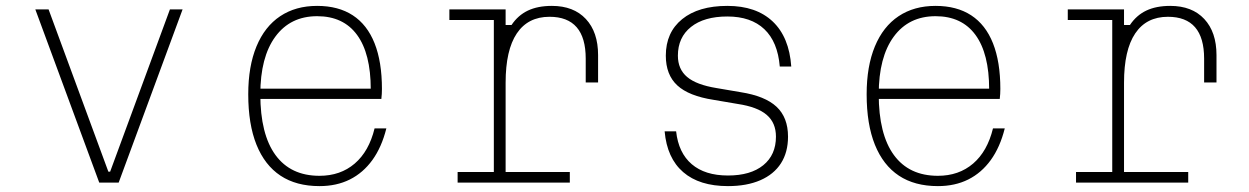

<svg xmlns="http://www.w3.org/2000/svg" viewBox="-20 -620 4240 652"><path d="M100 -588H145L348 -37H354L557 -588H600L383 0H317Z M850 -319H1253L1239 -317Q1239 -438 1192.5 -501.5Q1146 -565 1057 -565Q966 -565 915 -495.5Q864 -426 864 -300Q864 -164 915.5 -93.5Q967 -23 1065 -23Q1136 -23 1184.5 -64.5Q1233 -106 1252 -184H1292Q1276 -120 1244.5 -76.5Q1213 -33 1168 -10.5Q1123 12 1065 12Q986 12 932.5 -23.5Q879 -59 851 -128.5Q823 -198 823 -300Q823 -395 851 -462.5Q879 -530 931.5 -565Q984 -600 1057 -600Q1129 -600 1178 -568Q1227 -536 1252 -473Q1277 -410 1277 -318Q1277 -310 1276.5 -301Q1276 -292 1275 -284H850Z M1506 -588H1697V-535H1717Q1739 -568 1772.5 -584Q1806 -600 1854 -600Q1928 -600 1969.5 -555.5Q2011 -511 2011 -433V-340H1969V-421Q1969 -563 1846 -563Q1773 -563 1735 -506.5Q1697 -450 1697 -339V-36H1915V0H1534V-36H1657V-552H1506Z M2276 -174Q2284 -101 2329 -62.5Q2374 -24 2452 -24Q2529 -24 2572 -59Q2615 -94 2615 -156Q2615 -203 2583.5 -230Q2552 -257 2485 -267L2403 -281Q2319 -294 2280 -330Q2241 -366 2241 -431Q2241 -510 2296.5 -555Q2352 -600 2450 -600Q2548 -600 2604 -547Q2660 -494 2667 -394H2628Q2621 -478 2575.5 -521Q2530 -564 2450 -564Q2371 -564 2326.5 -528.5Q2282 -493 2282 -431Q2282 -385 2313.5 -358.5Q2345 -332 2413 -321L2495 -307Q2578 -294 2617 -257.5Q2656 -221 2656 -156Q2656 -103 2632 -65.5Q2608 -28 2562 -8Q2516 12 2452 12Q2355 12 2300 -35.5Q2245 -83 2237 -174Z M2950 -319H3353L3339 -317Q3339 -438 3292.5 -501.5Q3246 -565 3157 -565Q3066 -565 3015 -495.5Q2964 -426 2964 -300Q2964 -164 3015.5 -93.5Q3067 -23 3165 -23Q3236 -23 3284.5 -64.5Q3333 -106 3352 -184H3392Q3376 -120 3344.5 -76.5Q3313 -33 3268 -10.5Q3223 12 3165 12Q3086 12 3032.5 -23.5Q2979 -59 2951 -128.5Q2923 -198 2923 -300Q2923 -395 2951 -462.5Q2979 -530 3031.5 -565Q3084 -600 3157 -600Q3229 -600 3278 -568Q3327 -536 3352 -473Q3377 -410 3377 -318Q3377 -310 3376.5 -301Q3376 -292 3375 -284H2950Z M3606 -588H3797V-535H3817Q3839 -568 3872.5 -584Q3906 -600 3954 -600Q4028 -600 4069.5 -555.5Q4111 -511 4111 -433V-340H4069V-421Q4069 -563 3946 -563Q3873 -563 3835 -506.5Q3797 -450 3797 -339V-36H4015V0H3634V-36H3757V-552H3606Z"/></svg>

Font: Martian Mono SemiExpanded Thin
Style: Regular
Weight: 250
Monospace: yes
Version: Version 0.930